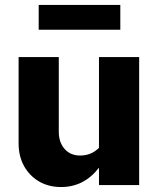

<svg xmlns="http://www.w3.org/2000/svg" viewBox="-20 -746 640 774"><path d="M226 8Q176 8 137.5 -14.5Q99 -37 77 -76.5Q55 -116 55 -168V-516H217V-215Q217 -172 240.5 -145.5Q264 -119 303 -119Q348 -119 379 -150V-516H541V0H379V-70Q319 8 226 8ZM136 -626V-726H465V-626Z"/></svg>

Font: Red Hat Mono
Style: Bold
Weight: 700
Monospace: yes
Designer: Pentagram, MCKL
Foundry: Pentagram, MCKL
Version: Version 1.023; ttfautohint (v1.8.3)